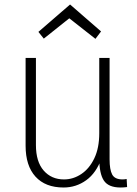

<svg xmlns="http://www.w3.org/2000/svg" viewBox="-20 -827 610 855"><path d="M422 -122H432Q409 -57 364 -24.5Q319 8 263 8Q182 8 138 -40.5Q94 -89 94 -178V-569H140V-181Q140 -107 174.5 -67.5Q209 -28 265 -28Q306 -28 342 -52Q378 -76 400 -122Q422 -168 422 -234V-569H468V-117Q468 -72 479.5 -50Q491 -28 526 -28Q530 -28 534.5 -28.5Q539 -29 544 -30L546 6Q538 7 531 7.5Q524 8 517 8Q463 8 442.5 -23Q422 -54 422 -122ZM430 -687 405 -654 284 -749H293L175 -655L151 -685L292 -807Z"/></svg>

Font: Yaldevi ExtraLight ExtraLight
Style: Regular
Weight: 250
Version: Version 1.100